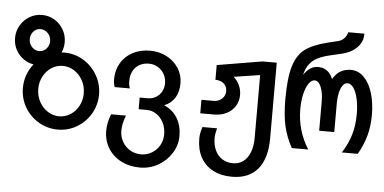

<svg xmlns="http://www.w3.org/2000/svg" viewBox="-61 -914 2522 1261"><g transform="rotate(5 1200.0 -284.0)"><path d="M89 -240Q89 -284.5 103.5 -325.2Q118 -366 145 -399.5Q106.5 -406 75.5 -429Q44.5 -452 26.8 -486.5Q9 -521 9 -561.5Q9 -607 31.2 -645.2Q53.5 -683.5 91.2 -705.8Q129 -728 172.5 -728Q217 -728 254.8 -705.8Q292.5 -683.5 314.5 -645.5Q336.5 -607.5 336.5 -562.5Q336.5 -527 322 -494L340 -494.5Q408.5 -494.5 466 -459.8Q523.5 -425 557.2 -366.5Q591 -308 591 -240Q591 -171.5 557.2 -113.2Q523.5 -55 466.2 -21Q409 13 341 13Q272.5 13 214.8 -20.8Q157 -54.5 123 -112.5Q89 -170.5 89 -240ZM490.5 -238Q490.5 -283.5 470 -322.2Q449.5 -361 414.2 -383.8Q379 -406.5 337.5 -406.5Q297 -406.5 263.2 -384.2Q229.5 -362 209.8 -324.5Q190 -287 190 -242.5Q190 -196.5 210.8 -158Q231.5 -119.5 266.5 -97Q301.5 -74.5 342 -74.5Q382 -74.5 416.2 -96.5Q450.5 -118.5 470.5 -156Q490.5 -193.5 490.5 -238ZM240.5 -561Q240.5 -580.5 231 -597.5Q221.5 -614.5 205.5 -624.5Q189.5 -634.5 171 -634.5Q152.5 -634.5 137.8 -624.8Q123 -615 114.5 -598.8Q106 -582.5 106 -563.5Q106 -544 115.2 -527Q124.5 -510 140.2 -500Q156 -490 174.5 -490Q192.5 -490 207.8 -499.8Q223 -509.5 231.8 -525.8Q240.5 -542 240.5 -561Z M658.5 -7.5Q658.5 -34.5 664 -60.8Q669.5 -87 681 -117.5H779.5Q769 -92.5 763.2 -66Q757.5 -39.5 757.5 -17.5Q757.5 23.5 776.5 56.8Q795.5 90 828 108.8Q860.5 127.5 900.5 127.5Q937.5 127.5 969.8 108.5Q1002 89.5 1021 56.8Q1040 24 1040 -16.5Q1040 -58.5 1022.8 -92.8Q1005.5 -127 976.2 -146.8Q947 -166.5 912.5 -166.5H858.5V-243.5H912.5Q941.5 -243.5 965.2 -257.5Q989 -271.5 1002.8 -296Q1016.5 -320.5 1016.5 -351Q1016.5 -384.5 1000.8 -412Q985 -439.5 958.5 -455Q932 -470.5 900.5 -470.5Q865 -470.5 838 -455.2Q811 -440 796 -412.2Q781 -384.5 781 -347Q781 -330 782.8 -319.8Q784.5 -309.5 789.5 -297.5H689Q680.5 -322 680.5 -349Q680.5 -409 708.5 -456.2Q736.5 -503.5 786.5 -529.8Q836.5 -556 900.5 -556Q961 -556 1010.5 -530Q1060 -504 1088.8 -459Q1117.5 -414 1117.5 -359.5Q1117.5 -303 1092.8 -263.5Q1068 -224 1023 -207Q1080 -183 1110.5 -132.8Q1141 -82.5 1141 -14.5Q1141 46 1108 98.8Q1075 151.5 1019.8 183Q964.5 214.5 900.5 214.5Q830.5 214.5 775.5 186.2Q720.5 158 689.5 107.2Q658.5 56.5 658.5 -7.5Z M1272 -10Q1272 -46 1286.5 -86.5H1382.5Q1372 -48 1372 -21.5Q1372 24 1388.5 59.2Q1405 94.5 1435.5 113.8Q1466 133 1506.5 133Q1546 133 1574.8 111Q1603.5 89 1618.8 48.5Q1634 8 1634 -47V-459.5L1462 -433Q1487.5 -409.5 1500.8 -379.8Q1514 -350 1514 -318Q1514 -276.5 1493.8 -244Q1473.5 -211.5 1437.2 -193.2Q1401 -175 1355.5 -175H1264V-264H1343.5Q1365.5 -264 1383.2 -273.2Q1401 -282.5 1411 -298.8Q1421 -315 1421 -334.5Q1421 -366 1399.5 -384.5Q1378 -403 1344 -403V-500L1641.5 -550H1735.5V-51Q1735.5 82 1676.8 152Q1618 222 1506.5 222Q1434.5 222 1381.5 194Q1328.5 166 1300.2 113.8Q1272 61.5 1272 -10Z M1812.5 -315Q1812.5 -456.5 1835.8 -533.5Q1859 -610.5 1909.5 -648.2Q1960 -686 2054.5 -709.5L2128 -727.5Q2150.5 -733.5 2165.8 -751Q2181 -768.5 2186 -790H2292.5Q2292 -767 2287.5 -751.5Q2283 -736 2272.5 -719.5Q2235.5 -663.5 2149 -644.5L2081 -628.5Q2033.5 -617.5 2001.2 -601.8Q1969 -586 1947 -558Q1925 -530 1914.5 -485.5Q1934.5 -515 1957.5 -530.2Q1980.5 -545.5 2009 -545.5Q2042 -545.5 2066.5 -528.8Q2091 -512 2107 -474.5Q2128.5 -513 2159.2 -529.2Q2190 -545.5 2225 -545.5Q2275.5 -545.5 2312.5 -507.2Q2349.5 -469 2368.8 -404.5Q2388 -340 2388 -263Q2388 -189.5 2370.8 -125.8Q2353.5 -62 2317.5 0H2212.5Q2251.5 -59.5 2270 -122.2Q2288.5 -185 2288.5 -259Q2288.5 -316 2278.2 -361Q2268 -406 2250.2 -431Q2232.5 -456 2211 -456Q2192 -456 2178.5 -436.8Q2165 -417.5 2158.2 -386.2Q2151.5 -355 2151.5 -319.5V-129H2052V-319.5Q2052 -357.5 2045 -388.5Q2038 -419.5 2024.8 -437.8Q2011.5 -456 1994 -456Q1973.5 -456 1955.5 -430.8Q1937.5 -405.5 1926.8 -360.8Q1916 -316 1916 -260Q1916 -189 1935.2 -123Q1954.5 -57 1991.5 0H1883Q1846.5 -65 1829.5 -137Q1812.5 -209 1812.5 -315Z"/></g></svg>

Font: JuliaMono Medium
Style: Regular
Weight: 500
Monospace: yes
Designer: cormullion
Foundry: corm
Version: Version 0.054; ttfautohint (v1.8.4)